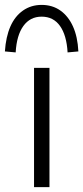

<svg xmlns="http://www.w3.org/2000/svg" viewBox="-55 -764 340 784"><path d="M84 0V-487H147V0ZM9 -550 -35 -554Q-31 -614 -12.5 -656Q6 -698 39 -721Q72 -744 115 -744Q159 -744 191.5 -721Q224 -698 243 -656Q262 -614 265 -554L221 -550Q217 -620 190 -658Q163 -696 115 -696Q68 -696 40.5 -658Q13 -620 9 -550Z"/></svg>

Font: Nunito Sans 11pt Light
Style: Regular
Weight: 300
Version: Version 3.101;gftools[0.9.27]